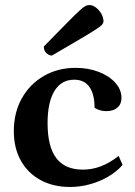

<svg xmlns="http://www.w3.org/2000/svg" viewBox="-20 -732 536 764"><path d="M258.5 12Q191.5 12 141 -15.7Q90.4 -43.4 62.7 -93.3Q35 -143.2 35 -210.2Q35 -283.8 66.8 -340.6Q98.5 -397.5 154.3 -429.7Q210.2 -462 280.7 -462Q331.5 -462 373 -445.9Q414.5 -429.8 438.9 -402.6Q463.4 -375.3 463.4 -342.2Q463.4 -317.7 447.1 -303.7Q430.9 -289.7 402.4 -289.7Q390.2 -289.7 378.6 -293.1Q367 -296.5 356.3 -302.8Q356.3 -357.6 335.6 -386.3Q315 -414.9 275.2 -414.9Q224.2 -414.9 196.7 -370.1Q169.3 -325.2 169.3 -241.6Q169.3 -148.5 204.1 -102.7Q238.9 -57 309.7 -57Q347 -57 382 -70.5Q417.1 -84.1 452.1 -111.5L467.8 -75.8Q445.5 -49.8 411.8 -29.9Q378.2 -9.9 338.6 1Q299.1 12 258.5 12ZM186.6 -510.9Q175 -510.9 164.6 -520.8Q154.3 -530.7 154.3 -547.1Q212.9 -606.5 245.9 -640.2Q278.9 -673.9 295.5 -689Q312.1 -704.1 319.9 -708Q327.8 -712 335.1 -712Q348.7 -712 361.8 -702Q374.8 -692.1 383.3 -677.1Q391.8 -662.1 391.8 -647.1Q391.8 -641.2 387.1 -635Q382.4 -628.9 363.4 -616.2Q344.4 -603.5 302.6 -578.9Q260.8 -554.3 186.6 -510.9Z"/></svg>

Font: Petrona
Style: Regular
Weight: 400
Designer: Ringo R. Seeber
Foundry: Ringo R. Seeber
Version: Version 2.001; ttfautohint (v1.8.3)